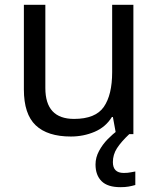

<svg xmlns="http://www.w3.org/2000/svg" viewBox="-20 -556 658 796"><path d="M533 -536V0H461L448 -71H444Q418 -29 372 -9.5Q326 10 274 10Q177 10 128 -36.5Q79 -83 79 -185V-536H168V-191Q168 -63 287 -63Q376 -63 410.5 -113Q445 -163 445 -257V-536ZM448 116Q448 161 493 161Q510 161 521.5 158.5Q533 156 541 155V211Q527 215 513 217.5Q499 220 479 220Q426 220 401 195Q376 170 376 126Q376 97 390.5 70Q405 43 426.5 21Q448 -1 468 -15L516 0Q482 32 465 58.5Q448 85 448 116Z"/></svg>

Font: Noto Serif Ottoman Siyaq
Style: Regular
Weight: 400
Designer: Sérgio Martins
Version: Version 1.005; ttfautohint (v1.8.4.7-5d5b)